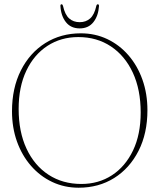

<svg xmlns="http://www.w3.org/2000/svg" viewBox="-20 -865 744 896"><path d="M357 -709.5Q424 -709.5 480.8 -682.5Q537.5 -655.5 579.5 -607Q621.5 -558.5 644.8 -493Q668 -427.5 668 -351Q668 -242.5 626.5 -161Q585 -79.5 512.8 -34.2Q440.5 11 347 11Q280.5 11 223.8 -15.8Q167 -42.5 124.8 -91Q82.5 -139.5 59.2 -204.5Q36 -269.5 36 -345.5Q36 -454.5 77.5 -536.5Q119 -618.5 191.5 -664Q264 -709.5 357 -709.5ZM636.5 -340Q636.5 -447 599.8 -526Q563 -605 497.5 -648.5Q432 -692 345.5 -692Q264.5 -692 201.5 -651Q138.5 -610 102.8 -534.8Q67 -459.5 67 -356.5Q67 -250 103.8 -171.2Q140.5 -92.5 206.5 -49.5Q272.5 -6.5 359.5 -6.5Q440 -6.5 502.5 -47.2Q565 -88 600.8 -162.8Q636.5 -237.5 636.5 -340ZM352 -761.5Q381 -761.5 400.8 -779Q420.5 -796.5 429.5 -837.5Q431.5 -845 436.5 -845Q442 -845 442 -837Q439 -791 416 -761.8Q393 -732.5 352 -732.5Q310.5 -732.5 287.5 -761.8Q264.5 -791 262 -837Q261.5 -845 267.5 -845Q272 -845 274 -837.5Q283 -796.5 302.8 -779Q322.5 -761.5 352 -761.5Z"/></svg>

Font: Fraunces 144pt Soft Thin
Style: Regular
Weight: 100
Version: Version 1.000;[0bf87f6ff]